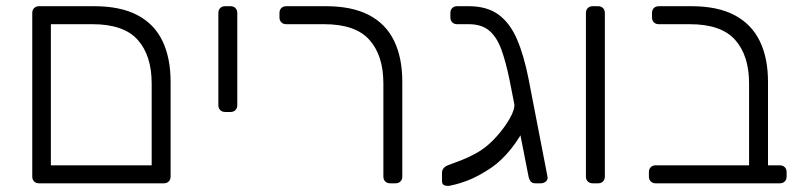

<svg xmlns="http://www.w3.org/2000/svg" viewBox="-20 -591 2586 619"><path d="M106 0Q96 0 90 -6Q84 -12 84 -22V-549Q84 -559 90 -565Q96 -571 106 -571H283Q368 -571 422.5 -542.5Q477 -514 503.5 -459.5Q530 -405 530 -327V-22Q530 -12 524 -6Q518 0 508 0ZM144 -58H469V-322Q469 -412 424 -462.5Q379 -513 278 -513H144Z M706 -230Q696 -230 690 -236Q684 -242 684 -252V-549Q684 -559 690 -565Q696 -571 706 -571H723Q733 -571 739 -565Q745 -559 745 -549V-252Q745 -242 739 -236Q733 -230 723 -230Z M1238 0Q1228 0 1222 -6Q1216 -12 1216 -22V-322Q1216 -412 1171 -462.5Q1126 -513 1025 -513H903Q893 -513 887 -519Q881 -525 881 -535V-549Q881 -559 887 -565Q893 -571 903 -571H1030Q1115 -571 1169.5 -542.5Q1224 -514 1250.5 -459.5Q1277 -405 1277 -327V-22Q1277 -12 1271 -6Q1265 0 1255 0Z M1706 0Q1696 0 1691 -6Q1686 -12 1684 -22L1623 -332Q1611 -391 1596.5 -431Q1582 -471 1557.5 -492Q1533 -513 1491 -513H1454Q1444 -513 1438 -519Q1432 -525 1432 -535V-549Q1432 -559 1438 -565Q1444 -571 1454 -571H1491Q1550 -571 1587 -544Q1624 -517 1646.5 -465Q1669 -413 1684 -337L1745 -22Q1747 -12 1740 -6Q1733 0 1723 0ZM1565 -51Q1528 -26 1496 -12.5Q1464 1 1429 8Q1419 9 1412 6Q1405 3 1405 -7V-34Q1405 -51 1426 -59Q1433 -62 1451.5 -68.5Q1470 -75 1491.5 -85Q1513 -95 1530 -106Q1556 -123 1581.5 -151.5Q1607 -180 1624 -210Q1641 -240 1638 -259L1696 -271Q1696 -234 1677 -191.5Q1658 -149 1628 -111.5Q1598 -74 1565 -51Z M1891 0Q1881 0 1875 -6Q1869 -12 1869 -22V-549Q1869 -559 1875 -565Q1881 -571 1891 -571H1908Q1918 -571 1924 -565Q1930 -559 1930 -549V-22Q1930 -12 1924 -6Q1918 0 1908 0Z M2094 0Q2084 0 2078 -6Q2072 -12 2072 -22V-36Q2072 -46 2078 -52Q2084 -58 2094 -58H2395V-322Q2395 -412 2350 -462.5Q2305 -513 2204 -513H2104Q2094 -513 2088 -519Q2082 -525 2082 -535V-549Q2082 -559 2088 -565Q2094 -571 2104 -571H2209Q2294 -571 2348.5 -542Q2403 -513 2429.5 -458.5Q2456 -404 2456 -327V-58H2494Q2504 -58 2510 -52Q2516 -46 2516 -36V-22Q2516 -12 2510 -6Q2504 0 2494 0Z"/></svg>

Font: Rubik Light Light
Style: Regular
Weight: 300
Version: Version 2.101